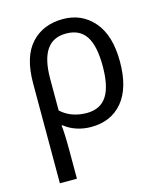

<svg xmlns="http://www.w3.org/2000/svg" viewBox="-116 -631 803 956"><g transform="rotate(-15 285.0 -153.0)"><path d="M519 -268.1C519 -357.9 498.5 -426.8 457.5 -474.6C416.5 -522 363.8 -545.9 298.8 -545.9C230 -545.9 175.3 -523.4 134.8 -479C93.8 -434.6 73.2 -366.2 73.2 -274.9V240.2H161.1V98.1C161.1 38.1 159.2 -12.2 155.8 -35.2H161.1C196.8 -5.9 246.1 9.8 296.9 9.8C365.7 9.8 419.9 -13.7 459.5 -61C499 -108.4 519 -177.2 519 -268.1ZM294.9 -472.2C390.1 -472.2 430.2 -405.3 430.2 -268.1C430.2 -133.3 390.1 -63 293.9 -63C243.2 -63 195.8 -78.6 161.1 -111.8V-273.9C161.1 -406.2 204.6 -472.2 294.9 -472.2Z"/></g></svg>

Font: Avrile Sans
Style: Regular
Weight: 400
Designer: Monotype Design Team, Google (font), Stefan Peev (BGR Cyrillic), Cristiano Sobral (main changes)
Foundry: The Avrile Sans Project Authors
Version: Version 3.110